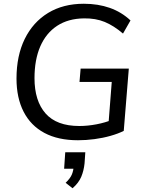

<svg xmlns="http://www.w3.org/2000/svg" viewBox="-20 -740 773 1024"><path d="M396 8Q290 8 217 -31Q144 -70 106 -144Q68 -218 68 -321Q68 -443 112 -532.5Q156 -622 236.5 -671Q317 -720 427 -720Q503 -720 565.5 -698Q628 -676 676 -631L636 -561Q587 -603 538.5 -623Q490 -643 428 -642Q344 -641 285 -602.5Q226 -564 195 -493Q164 -422 164 -323Q164 -202 223 -135Q282 -68 403 -68Q447 -68 494.5 -77Q542 -86 583 -103L557 -59L576 -303H404L410 -374H667L640 -42Q610 -27 569.5 -15.5Q529 -4 484 2Q439 8 396 8ZM435 72 431 131Q427 170 413.5 202.5Q400 235 367 264L330 235Q355 211 363.5 190Q372 169 373 145L397 160H322L328 72Z"/></svg>

Font: Muli Medium
Style: Italic
Weight: 500
Italic angle: -4.541°
Designer: Vernon Adams
Foundry: Vernon Adams
Version: Version 2.100; ttfautohint (v1.8.1.43-b0c9)